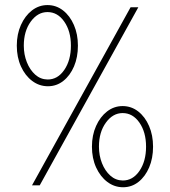

<svg xmlns="http://www.w3.org/2000/svg" viewBox="-20 -749 688 776"><path d="M173.8 -400.4Q138.7 -400.4 110.1 -421.9Q81.5 -443.4 64.7 -480.5Q47.9 -517.6 47.9 -564.5Q47.9 -610.8 64.5 -647.9Q81.1 -685.1 109.1 -706.8Q137.2 -728.5 171.9 -728.5Q207 -728.5 234.9 -706.8Q262.7 -685.1 278.8 -647.9Q294.9 -610.8 294.9 -564.5Q294.9 -517.6 279.1 -480.5Q263.2 -443.4 235.8 -421.9Q208.5 -400.4 173.8 -400.4ZM171.9 -427.7Q212.9 -427.2 239.7 -466.3Q266.6 -505.4 266.6 -564.5Q266.6 -623 239.7 -661.6Q212.9 -700.2 171.9 -700.2Q132.3 -700.2 104.2 -661.6Q76.2 -623 76.2 -564.5Q76.2 -528.8 88.4 -497.8Q100.6 -466.8 122.1 -447.5Q143.6 -428.2 171.9 -427.7ZM477.5 7.8Q442.4 7.8 413.8 -13.7Q385.3 -35.2 368.4 -72.3Q351.6 -109.4 351.6 -156.2Q351.6 -202.6 368.2 -239.7Q384.8 -276.9 412.8 -298.6Q440.9 -320.3 475.6 -320.3Q510.7 -320.3 538.6 -298.6Q566.4 -276.9 582.5 -239.7Q598.6 -202.6 598.6 -156.2Q598.6 -109.4 582.8 -72.3Q566.9 -35.2 539.6 -13.7Q512.2 7.8 477.5 7.8ZM475.6 -19.5Q516.6 -19 543.5 -58.1Q570.3 -97.2 570.3 -156.2Q570.3 -214.8 543.5 -253.4Q516.6 -292 475.6 -292Q436 -292 408 -253.4Q379.9 -214.8 379.9 -156.2Q379.9 -120.6 392.1 -89.6Q404.3 -58.6 425.8 -39.3Q447.3 -20 475.6 -19.5ZM109.4 0 507.8 -719.7H539.1L140.6 0Z"/></svg>

Font: Reddit Sans Condensed ExtraLight
Style: Regular
Weight: 250
Version: Version 1.014